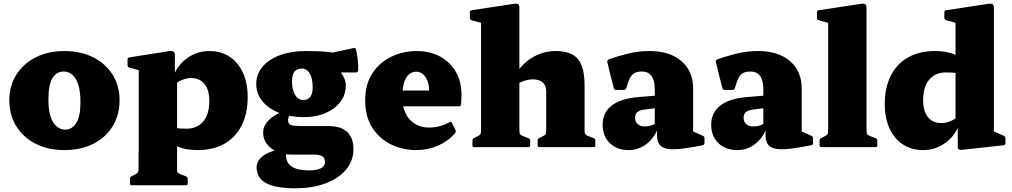

<svg xmlns="http://www.w3.org/2000/svg" viewBox="-20 -790 5434 1031"><path d="M325 16Q238 16 171.5 -18Q105 -52 67.5 -112Q30 -172 30 -251Q30 -329 67.5 -388.5Q105 -448 171.5 -482Q238 -516 325 -516Q413 -516 480 -482.5Q547 -449 584.5 -389.5Q622 -330 622 -251Q622 -172 584.5 -111.5Q547 -51 480.5 -17.5Q414 16 325 16ZM329 -94Q367 -94 389.5 -129Q412 -164 412 -242Q412 -299 400.5 -335Q389 -371 368.5 -388.5Q348 -406 322 -406Q284 -406 262 -371Q240 -336 240 -255Q240 -173 265.5 -133.5Q291 -94 329 -94Z M725 205V-309H931V205ZM688 205Q678 205 678 195V170Q678 160 687 156L696 152Q716 142 720 136.5Q724 131 724 112V25H930V108Q930 130 933.5 135.5Q937 141 955 148L979 157Q988 161 988 170V195Q988 205 978 205ZM897 -108Q907 -105 926.5 -102Q946 -99 981 -99Q1040 -99 1072 -138.5Q1104 -178 1104 -248Q1104 -307 1078 -339Q1052 -371 1005 -371Q986 -371 964 -363Q942 -355 918 -339L906 -367Q927 -434 981.5 -475Q1036 -516 1104 -516Q1167 -516 1213 -485.5Q1259 -455 1284.5 -399.5Q1310 -344 1310 -269Q1310 -180 1277.5 -116Q1245 -52 1185 -18Q1125 16 1040 16Q982 16 940 -0.5Q898 -17 850 -59ZM725 -309V-463L745 -408L675 -427Q665 -430 665 -440V-470Q665 -480 675 -482L886 -515Q904 -518 911.5 -513.5Q919 -509 919 -494V-374L931 -359V-309Z M1566 221Q1460 221 1409 193.5Q1358 166 1358 108Q1358 84 1374 64.5Q1390 45 1420 31Q1450 17 1490 12L1516 26Q1515 30 1515.5 33.5Q1516 37 1516 45Q1516 85 1547.5 105Q1579 125 1639 125Q1725 125 1725 79Q1725 57 1709 48.5Q1693 40 1666 40H1545Q1479 40 1436 6Q1393 -28 1393 -78Q1393 -102 1406 -123.5Q1419 -145 1446.5 -164Q1474 -183 1516 -201L1565 -207Q1551 -199 1539 -179Q1527 -159 1527 -146Q1527 -123 1544 -118Q1561 -113 1595 -113H1746Q1811 -113 1844.5 -81Q1878 -49 1878 11Q1878 73 1838.5 120.5Q1799 168 1728.5 194.5Q1658 221 1566 221ZM1610 -253Q1634 -253 1646.5 -270.5Q1659 -288 1659 -321Q1659 -368 1643.5 -395Q1628 -422 1600 -422Q1574 -422 1561 -405Q1548 -388 1548 -353Q1548 -308 1564.5 -280.5Q1581 -253 1610 -253ZM1709 -486Q1766 -456 1801.5 -412.5Q1837 -369 1837 -331Q1837 -282 1808 -243.5Q1779 -205 1728.5 -183Q1678 -161 1611 -161Q1537 -161 1479 -184Q1421 -207 1388.5 -247Q1356 -287 1356 -339Q1356 -392 1390 -432Q1424 -472 1484 -494Q1544 -516 1623 -516Q1693 -516 1741 -511Q1789 -506 1840 -498L1730 -500L1879 -532Q1889 -534 1892 -524Q1897 -502 1901 -470.5Q1905 -439 1903 -411Q1901 -401 1892 -401H1710Z M2215 16Q2143 16 2080.5 -14Q2018 -44 1979.5 -103.5Q1941 -163 1941 -251Q1941 -338 1980 -397Q2019 -456 2082.5 -486Q2146 -516 2218 -516Q2288 -516 2342 -487Q2396 -458 2427 -405.5Q2458 -353 2458 -283Q2458 -271 2457.5 -258Q2457 -245 2456 -229Q2454 -219 2445 -219H2129V-304H2313L2284 -293Q2284 -298 2284 -301Q2284 -304 2284 -308Q2284 -335 2275 -357Q2266 -379 2250.5 -392Q2235 -405 2216 -405Q2179 -405 2159.5 -369.5Q2140 -334 2140 -264Q2140 -219 2157 -183Q2174 -147 2206.5 -126Q2239 -105 2284 -105Q2342 -105 2394 -134Q2404 -139 2407 -130L2426 -92Q2429 -84 2424 -75Q2387 -32 2332 -8Q2277 16 2215 16Z M2563 0V-564H2769V0ZM2913 -301Q2913 -331 2894 -347.5Q2875 -364 2840 -364Q2821 -364 2800 -357.5Q2779 -351 2757 -340L2737 -367Q2757 -411 2791 -444.5Q2825 -478 2869.5 -497Q2914 -516 2963 -516Q3048 -516 3083.5 -473Q3119 -430 3119 -331V0H2913ZM2527 0Q2517 0 2517 -10V-35Q2517 -45 2526 -49L2535 -53Q2555 -63 2559 -68.5Q2563 -74 2563 -93V-180H2769V-97Q2769 -75 2772.5 -69.5Q2776 -64 2794 -57L2818 -48Q2827 -44 2827 -35V-10Q2827 0 2817 0ZM2563 -563V-717L2583 -662L2513 -681Q2503 -684 2503 -694V-724Q2503 -735 2513 -735L2736 -769Q2754 -772 2761.5 -767.5Q2769 -763 2769 -748V-563ZM2877 0Q2867 0 2867 -10V-35Q2867 -45 2876 -49L2885 -53Q2905 -63 2909 -68.5Q2913 -74 2913 -93V-180H3119V-97Q3119 -75 3122.5 -69.5Q3126 -64 3144 -57L3168 -48Q3177 -44 3177 -35V-10Q3177 0 3167 0Z M3355 16Q3293 16 3254.5 -21.5Q3216 -59 3216 -120Q3216 -185 3264.5 -223Q3313 -261 3410 -269L3520 -278L3516 -211L3443 -202Q3416 -199 3403 -188.5Q3390 -178 3390 -158Q3390 -137 3404 -124Q3418 -111 3440 -111Q3460 -111 3473 -115Q3486 -119 3494 -123.5Q3502 -128 3505 -130L3517 -118Q3513 -97 3500.5 -74Q3488 -51 3467.5 -30.5Q3447 -10 3418.5 3Q3390 16 3355 16ZM3496 -311Q3496 -358 3478.5 -382Q3461 -406 3427 -406Q3411 -406 3397 -402Q3383 -398 3371.5 -384.5Q3360 -371 3351 -342L3343 -317Q3340 -307 3330 -307H3288Q3278 -307 3276 -317Q3266 -353 3257.5 -389Q3249 -425 3241 -457Q3240 -466 3248 -471Q3286 -485 3345.5 -500.5Q3405 -516 3468 -516Q3576 -516 3639 -462Q3702 -408 3702 -314V-162H3496ZM3702 -162V-55L3682 -93L3754 -61Q3763 -57 3763 -47V-22Q3763 -12 3753 -10L3698 0Q3632 12 3590 11.5Q3548 11 3528 -6.5Q3508 -24 3508 -61V-104L3496 -112V-162Z M3938 16Q3876 16 3837.5 -21.5Q3799 -59 3799 -120Q3799 -185 3847.5 -223Q3896 -261 3993 -269L4103 -278L4099 -211L4026 -202Q3999 -199 3986 -188.5Q3973 -178 3973 -158Q3973 -137 3987 -124Q4001 -111 4023 -111Q4043 -111 4056 -115Q4069 -119 4077 -123.5Q4085 -128 4088 -130L4100 -118Q4096 -97 4083.5 -74Q4071 -51 4050.5 -30.5Q4030 -10 4001.5 3Q3973 16 3938 16ZM4079 -311Q4079 -358 4061.5 -382Q4044 -406 4010 -406Q3994 -406 3980 -402Q3966 -398 3954.5 -384.5Q3943 -371 3934 -342L3926 -317Q3923 -307 3913 -307H3871Q3861 -307 3859 -317Q3849 -353 3840.5 -389Q3832 -425 3824 -457Q3823 -466 3831 -471Q3869 -485 3928.5 -500.5Q3988 -516 4051 -516Q4159 -516 4222 -462Q4285 -408 4285 -314V-162H4079ZM4285 -162V-55L4265 -93L4337 -61Q4346 -57 4346 -47V-22Q4346 -12 4336 -10L4281 0Q4215 12 4173 11.5Q4131 11 4111 -6.5Q4091 -24 4091 -61V-104L4079 -112V-162Z M4427 0V-564H4633V0ZM4391 0Q4381 0 4381 -10V-35Q4381 -45 4390 -49L4399 -53Q4419 -63 4423 -68.5Q4427 -74 4427 -93V-180H4633V-97Q4633 -75 4636.5 -69.5Q4640 -64 4658 -57L4682 -48Q4691 -44 4691 -35V-10Q4691 0 4681 0ZM4427 -563V-717L4447 -662L4377 -681Q4367 -684 4367 -694V-724Q4367 -735 4377 -735L4600 -769Q4618 -772 4625.5 -767.5Q4633 -763 4633 -748V-563Z M5111 -162V-587H5317V-162ZM5144 -392Q5134 -395 5114.5 -398Q5095 -401 5060 -401Q5002 -401 4969.5 -362Q4937 -323 4937 -252Q4937 -193 4963 -161Q4989 -129 5036 -129Q5055 -129 5077 -137Q5099 -145 5123 -161L5135 -133Q5114 -66 5059.5 -25Q5005 16 4937 16Q4875 16 4828.5 -14.5Q4782 -45 4756.5 -100.5Q4731 -156 4731 -231Q4731 -320 4763.5 -384Q4796 -448 4856.5 -482Q4917 -516 5001 -516Q5059 -516 5101 -499.5Q5143 -483 5191 -441ZM5111 -563V-717L5131 -662L5061 -681Q5051 -684 5051 -694V-724Q5051 -735 5061 -735L5284 -769Q5302 -772 5309.5 -767.5Q5317 -763 5317 -748V-563ZM5317 -162V-55L5298 -93L5370 -61Q5379 -57 5379 -47V-21Q5379 -12 5369 -10L5151 14Q5135 16 5129 12.5Q5123 9 5123 -1V-124L5111 -141V-162Z"/></svg>

Font: Hahmlet Black
Style: Regular
Weight: 900
Version: Version 1.002